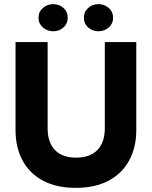

<svg xmlns="http://www.w3.org/2000/svg" viewBox="-20 -893 733 927"><path d="M346 14Q253 14 188 -20.5Q123 -55 89 -118Q55 -181 55 -265V-690H210V-273Q210 -206 245 -169Q280 -132 347 -132Q415 -132 450.5 -169Q486 -206 486 -273V-690H638V-265Q638 -181 603.5 -118Q569 -55 504 -20.5Q439 14 346 14ZM455 -742Q426 -742 405.5 -760.5Q385 -779 385 -807Q385 -836 405.5 -854.5Q426 -873 455 -873Q484 -873 505 -854.5Q526 -836 526 -807Q526 -779 505 -760.5Q484 -742 455 -742ZM237 -742Q208 -742 187 -760.5Q166 -779 166 -807Q166 -836 187 -854.5Q208 -873 237 -873Q266 -873 286.5 -854.5Q307 -836 307 -807Q307 -779 286.5 -760.5Q266 -742 237 -742Z"/></svg>

Font: Radio Canada Big
Style: Regular
Weight: 400
Designer: Étienne Aubert Bonn
Foundry: Coppers and Brasses
Version: Version 1.001